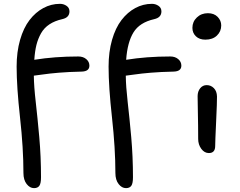

<svg xmlns="http://www.w3.org/2000/svg" viewBox="-20 -805 1240 992"><path d="M155.8 167Q134.3 167 117.7 145.8Q101.1 124.5 101.1 88.9Q101.1 -39.1 83.5 -197.8Q65.9 -356.4 65.9 -460.9Q65.9 -536.6 83.7 -598.9Q101.6 -661.1 132.6 -701.4Q163.6 -741.7 203.9 -763.4Q244.1 -785.2 290 -785.2Q308.6 -785.2 323.7 -774.9Q338.9 -764.6 338.9 -746.1Q338.9 -714.4 301.8 -706.1Q262.7 -697.3 235.4 -679.2Q208 -661.1 192.1 -633.1Q176.3 -605 168.2 -572.8Q160.2 -540.5 157.2 -496.1Q262.7 -513.2 384.8 -513.2Q409.7 -513.2 425.8 -499.5Q441.9 -485.8 441.9 -465.8Q441.9 -436.5 402.8 -435.1Q335 -433.6 284.9 -429.4Q234.9 -425.3 198.7 -419.9Q162.6 -414.6 154.8 -414.1Q155.3 -359.4 164.6 -278.6Q173.8 -197.8 182.9 -96.7Q191.9 4.4 191.9 110.8Q191.9 142.6 183.3 154.8Q174.8 167 155.8 167ZM630.9 167Q609.4 167 592.8 145.8Q576.2 124.5 576.2 88.9Q576.2 -39.1 558.6 -197.8Q541 -356.4 541 -460.9Q541 -536.6 558.8 -598.9Q576.7 -661.1 607.7 -701.4Q638.7 -741.7 679 -763.4Q719.2 -785.2 765.1 -785.2Q783.7 -785.2 798.8 -774.9Q814 -764.6 814 -746.1Q814 -714.4 776.9 -706.1Q701.2 -689 669.7 -637.7Q638.2 -586.4 631.8 -496.1Q737.3 -513.2 859.9 -513.2Q884.8 -513.2 900.9 -499.5Q917 -485.8 917 -465.8Q917 -436.5 877.9 -435.1Q810.1 -433.6 760 -429.4Q710 -425.3 673.8 -419.9Q637.7 -414.6 629.9 -414.1Q630.4 -359.4 639.6 -278.6Q648.9 -197.8 658 -96.7Q667 4.4 667 110.8Q667 142.6 658.4 154.8Q649.9 167 630.9 167ZM1041 -600.1Q1010.3 -600.1 992.2 -617.4Q974.1 -634.8 974.1 -661.1Q974.1 -692.9 997.1 -714.8Q1020 -736.8 1054.2 -736.8Q1085.9 -736.8 1104.5 -717.8Q1123 -698.7 1123 -673.8Q1123 -642.6 1100.8 -621.3Q1078.6 -600.1 1041 -600.1ZM1059.1 -14.2Q1036.1 -14.2 1020 -36.1Q1003.9 -58.1 1003.9 -86.9Q1003.9 -156.2 1002.4 -220.5Q1001 -284.7 1001 -308.1Q1001 -332.5 1014.2 -348.9Q1027.3 -365.2 1047.9 -365.2Q1069.8 -365.2 1085.2 -349.4Q1100.6 -333.5 1101.1 -306.2Q1101.6 -281.2 1096.7 -177.2Q1091.8 -73.2 1091.8 -50.8Q1091.8 -14.2 1059.1 -14.2Z"/></svg>

Font: Shantell Sans Irregular Bouncy
Style: Regular
Weight: 400
Designer: Stephen Nixon, Anya Danilova, Shantell Martin
Foundry: Arrow Type
Version: Version 1.006;[9816181b4]